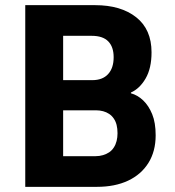

<svg xmlns="http://www.w3.org/2000/svg" viewBox="-20 -725 679 745"><path d="M78 0V-705H349Q449 -705 508.5 -658Q568 -611 568 -522Q568 -460 545 -420.5Q522 -381 488 -366V-363Q514 -356 535.5 -335.5Q557 -315 570.5 -282Q584 -249 584 -200Q584 -138 556 -93Q528 -48 477 -24Q426 0 356 0ZM225 -119H351Q366 -119 379.5 -123Q393 -127 403.5 -134Q414 -141 421.5 -152.5Q429 -164 432.5 -178Q436 -192 436 -208Q436 -226 432.5 -240Q429 -254 421.5 -265Q414 -276 403.5 -283Q393 -290 380 -293.5Q367 -297 352 -297H225ZM225 -414H338Q378 -414 399.5 -437.5Q421 -461 421 -503Q421 -543 400 -564.5Q379 -586 336 -586H225Z"/></svg>

Font: Nunito Sans 7pt Condensed ExtraBold
Style: Regular
Weight: 800
Width: 3
Designer: Vernon Adams
Foundry: Vernon Adams
Version: Version 3.101;gftools[0.9.27]